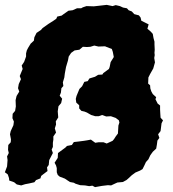

<svg xmlns="http://www.w3.org/2000/svg" viewBox="-28 -743 709 788"><path d="M75 13 59 18 41 14 30 5 10 -2 9 -12 4 -27 -8 -36 1 -60 3 -86 1 -101 8 -115 5 -128 6 -148 16 -159 17 -171 13 -192 16 -205 27 -229 29 -244 23 -258 24 -276 34 -288 37 -306 36 -332 40 -349 51 -367 46 -381 49 -398 58 -418 53 -431 65 -460 61 -474 71 -489 79 -511V-524L82 -536L87 -546L98 -564L111 -576L113 -590L122 -608L140 -620L147 -628L171 -645L190 -657L203 -666L207 -675L225 -679L233 -685L253 -699L270 -701L288 -709H305L312 -713L327 -718L357 -717L375 -719L410 -723L434 -718L447 -722L464 -718L477 -712L493 -709L500 -701L513 -696L523 -685L542 -680L549 -671L552 -658L566 -651L582 -643L577 -625L591 -613L599 -604L602 -587L606 -572V-561L607 -539L606 -526L607 -517L605 -505L608 -487L601 -462L588 -439L581 -425L580 -400L588 -393L589 -380L593 -368L599 -357L613 -344L610 -336L619 -318L629 -310V-293L630 -275L631 -260L641 -249L635 -237L631 -205L621 -192L626 -177L618 -166L616 -150L613 -133L599 -120L589 -106L581 -89L571 -78L565 -65L557 -49L547 -43L528 -35L513 -24L498 -10L491 -4L476 4L454 6L445 10L428 18L415 17L390 20L362 25L351 19L338 21L321 18L301 17L282 11L275 7L259 4L238 -10L217 -18L209 -25L205 -36V-53L202 -64L196 -75L209 -95L210 -115L225 -126L240 -137L247 -144L267 -148L275 -160L293 -162L316 -165L329 -167L345 -170L363 -157L376 -159H397L410 -154L434 -165L440 -172L447 -183L456 -195L458 -228L462 -240L460 -249L447 -259L427 -266L408 -265L391 -271L377 -266H363L346 -271L329 -281L319 -285L306 -288L297 -298V-311L285 -322L283 -337L286 -349L298 -378L309 -389L318 -407L332 -410L339 -421L362 -428L375 -436L392 -437L396 -443L419 -460L422 -468L426 -488L439 -509L435 -530L431 -542L410 -550L403 -553L376 -552L359 -556L343 -551L329 -550L312 -551L298 -539L278 -536L264 -526L254 -511L251 -495L243 -468L238 -441L236 -425L230 -405L232 -390L224 -381L222 -363L217 -350L227 -338L223 -320L212 -307L209 -286L211 -261L201 -245L202 -232L197 -216L202 -199L191 -183V-170L189 -157V-140L184 -129L189 -115L174 -86L172 -66L165 -56L167 -41L151 -29L141 -21L138 -11L120 -4L113 5L91 10Z"/></svg>

Font: Winky Rough ExtraBold
Style: Italic
Weight: 800
Italic angle: -8.97852°
Designer: Simon Atzbach
Foundry: typofactur
Version: Version 1.206; ttfautohint (v1.8.4.7-5d5b)